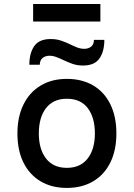

<svg xmlns="http://www.w3.org/2000/svg" viewBox="-20 -910 656 942"><path d="M308 12Q234 12 179.5 -20.2Q125 -52.5 95.2 -112.2Q65.5 -172 65.5 -255Q65.5 -337 95.2 -397.2Q125 -457.5 179.5 -490.2Q234 -523 308 -523Q382.5 -523 437.2 -490.8Q492 -458.5 521.5 -398.2Q551 -338 551 -255.5Q551 -173 521.5 -113Q492 -53 437.2 -20.5Q382.5 12 308 12ZM308 -86.5Q374.5 -86.5 410 -132.2Q445.5 -178 445.5 -255.5Q445.5 -333 410.8 -379.2Q376 -425.5 308 -425.5Q241.5 -425.5 206 -379.8Q170.5 -334 170.5 -255Q170.5 -178 206 -132.2Q241.5 -86.5 308 -86.5ZM387 -588.5Q358.5 -588.5 335 -597Q311.5 -605.5 290.5 -615.5Q273 -624 256.2 -630.2Q239.5 -636.5 222 -636.5Q203.5 -636.5 189.8 -626.2Q176 -616 175 -592.5H124Q124 -649 148 -683.8Q172 -718.5 229 -718.5Q257.5 -718.5 281 -710.2Q304.5 -702 325 -692Q342 -683.5 359 -677Q376 -670.5 394 -670.5Q413 -670.5 426.8 -681Q440.5 -691.5 441 -714.5H492Q492 -658 468 -623.2Q444 -588.5 387 -588.5ZM142.5 -804.5V-890.5H472.5V-804.5Z"/></svg>

Font: Overpass Mono Light SemiBold
Style: Regular
Weight: 600
Monospace: yes
Version: Version 4.000